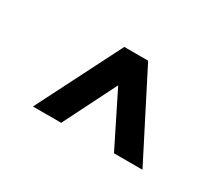

<svg xmlns="http://www.w3.org/2000/svg" viewBox="-70 -865 789 677"><g transform="rotate(30 325.0 -526.5)"><path d="M102 -355 276 -698H373L548 -355H432L325 -570L217 -355Z"/></g></svg>

Font: Azeret Mono Thin Medium
Style: Regular
Weight: 500
Version: Version 1.002